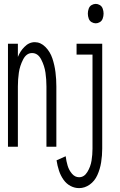

<svg xmlns="http://www.w3.org/2000/svg" viewBox="-20 -755 615 988"><path d="M387 213Q364 213 343 202Q322 191 307 170Q292 149 283.5 123Q275 97 271 70L318 49Q321 74 328 97.5Q335 121 350.5 139Q366 157 387 157Q413 157 429.5 130Q446 103 451 72Q456 41 456 10V-474H374V-530H506V10Q506 45 500.5 80Q495 115 481 146Q467 177 441.5 195Q416 213 387 213ZM21 0V-530H72V-462Q84 -492 105 -513Q129 -538 159 -538Q189 -538 213.5 -513.5Q238 -489 249.5 -454.5Q261 -420 265.5 -383.5Q270 -347 270 -310V0H219V-310Q219 -346 214 -381Q209 -416 192 -449Q175 -482 145 -482Q116 -482 99 -449Q82 -416 77 -381Q72 -346 72 -310V0ZM473 -635Q462 -635 451.5 -641Q441 -647 436.5 -659.5Q432 -672 432 -685Q432 -698 436.5 -710.5Q441 -723 451.5 -729Q462 -735 473 -735Q483 -735 493.5 -729Q504 -723 508.5 -710.5Q513 -698 513 -685Q513 -672 508.5 -659.5Q504 -647 493.5 -641Q483 -635 473 -635Z"/></svg>

Font: Jozsika Light
Style: Regular
Weight: 300
Monospace: yes
Designer: Belleve Invis
Foundry: Belleve Invis
Version: 2.1.0